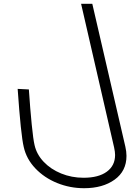

<svg xmlns="http://www.w3.org/2000/svg" viewBox="-20 -743 693 1011"><path d="M105 31Q90 -31 73 -275L132 -272Q139 -168 147 -88Q155 -8 162 21Q173 70 210 109Q247 148 302 170.5Q357 193 420 193Q499 193 542.5 161Q586 129 586 73Q586 57 581 34L407 -723H466L640 29Q646 55 646 78Q646 158 583.5 203Q521 248 423 248Q348 248 280.5 220.5Q213 193 166 143.5Q119 94 105 31Z"/></svg>

Font: Cairo Light
Style: Italic
Weight: 300
Italic angle: -13°
Designer: Mohamed Gaber, Accademia di Belle Arti di Urbino and others
Foundry: Kief Type Foundry, Accademia di Belle Arti di Urbino and others
Version: Version 3.011